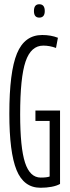

<svg xmlns="http://www.w3.org/2000/svg" viewBox="-20 -875 332 905"><path d="M24 -339Q24 -536 60 -623Q96 -710 179 -710Q220 -710 253 -697L244 -649Q214 -660 184 -660Q126 -660 100.5 -585Q75 -510 75 -336Q75 -179 98 -108.5Q121 -38 172 -38Q201 -38 214 -43V-305H147V-354H263V-8Q247 1 223 5.5Q199 10 171 10Q92 10 58 -73.5Q24 -157 24 -339ZM165 -792Q140 -792 140 -823Q140 -855 165 -855Q191 -855 191 -823Q191 -792 165 -792Z"/></svg>

Font: Georama Extra Condensed Light
Style: Regular
Weight: 300
Width: 2
Designer: Jean-Baptiste Levee
Foundry: Production Type
Version: Version 1.000